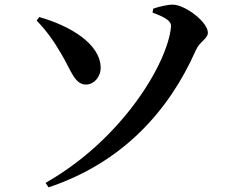

<svg xmlns="http://www.w3.org/2000/svg" viewBox="-20 -760 1040 822"><path d="M188 42C500 -62 701 -280 818 -544C834 -582 870 -594 870 -620C870 -665 776 -737 723 -740C697 -741 660 -731 636 -723L633 -706C696 -683 715 -667 712 -644C697 -489 504 -164 175 23ZM137 -672C178 -629 209 -587 242 -530C284 -460 299 -398 348 -398C382 -398 411 -430 411 -470C410 -573 279 -650 148 -687Z"/></svg>

Font: Noto Serif JP
Style: Bold
Weight: 700
Designer: Ryoko NISHIZUKA 西塚涼子 (kana & ideographs); Frank Grießhammer (Latin, Greek & Cyrillic); Wenlong ZHANG 张文龙 (bopomofo); San
Foundry: Adobe
Version: Version 2.001;hotconv 1.1.0;makeotfexe 2.6.0